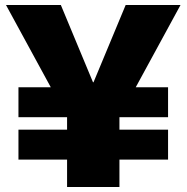

<svg xmlns="http://www.w3.org/2000/svg" viewBox="-20 -750 748 770"><path d="M249 0V-280L4 -730H224L353 -420H355L484 -730H704L459 -280V0ZM54 -110V-230H654V-110ZM54 -280V-400H654V-280Z"/></svg>

Font: M PLUS 1 Black
Style: Regular
Weight: 900
Designer: Coji Morishita
Foundry: UNDERFOREST DESIGN
Version: Version 1.001